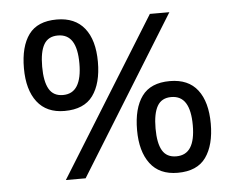

<svg xmlns="http://www.w3.org/2000/svg" viewBox="-48 -689 924 755"><g transform="rotate(-5 414.0 -311.0)"><path d="M569 -622H646L261 0H183ZM202 -271Q131 -271 94 -319Q57 -367 57 -452Q57 -538 91.5 -585Q126 -632 202 -632Q274 -632 311.5 -585Q349 -538 349 -452Q349 -367 314 -319Q279 -271 202 -271ZM201 -334Q239 -334 257.5 -364Q276 -394 276 -452Q276 -511 257.5 -540Q239 -569 201 -569Q163 -569 146 -540Q129 -511 129 -452Q129 -394 146 -364Q163 -334 201 -334ZM624 10Q552 10 515.5 -38.5Q479 -87 479 -171Q479 -257 513.5 -304.5Q548 -352 624 -352Q697 -352 733.5 -304.5Q770 -257 770 -171Q770 -87 735.5 -38.5Q701 10 624 10ZM624 -55Q662 -55 680.5 -84Q699 -113 699 -171Q699 -230 680.5 -259.5Q662 -289 624 -289Q586 -289 569 -259.5Q552 -230 552 -171Q552 -113 569 -84Q586 -55 624 -55Z"/></g></svg>

Font: ugurmukhi85
Style: Book
Weight: 400
Designer: Jelle Bosma - Monotype Design Team
Foundry: Monotype Imaging Inc.
Version: Version 2.003